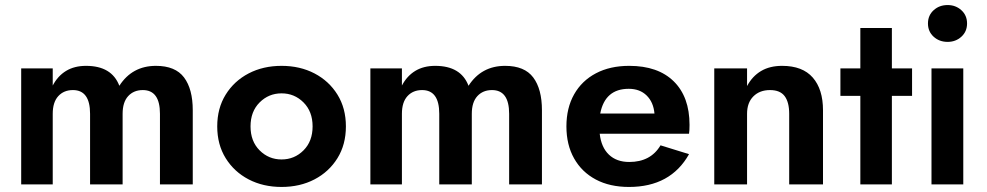

<svg xmlns="http://www.w3.org/2000/svg" viewBox="-20 -731 3911 761"><path d="M744 -294V0H614V-280Q614 -374 546 -374Q510 -374 488 -350Q466 -326 466 -280V0H337V-280Q337 -374 269 -374Q233 -374 211 -350Q189 -326 189 -280V0H64V-460H189V-392Q209 -430 242 -450Q275 -470 321 -470Q423 -470 453 -391Q504 -470 598 -470Q675 -470 709.5 -424Q744 -378 744 -294Z M841 -230Q841 -302 874.5 -356Q908 -410 965.5 -440Q1023 -470 1096 -470Q1169 -470 1226.5 -440Q1284 -410 1317.5 -356Q1351 -302 1351 -230Q1351 -158 1317.5 -104Q1284 -50 1226.5 -20Q1169 10 1096 10Q1023 10 965.5 -20Q908 -50 874.5 -104Q841 -158 841 -230ZM973 -230Q973 -171 1009 -135Q1045 -99 1096 -99Q1147 -99 1183 -135Q1219 -171 1219 -230Q1219 -289 1183 -325Q1147 -361 1096 -361Q1045 -361 1009 -325Q973 -289 973 -230Z M2128 -294V0H1998V-280Q1998 -374 1930 -374Q1894 -374 1872 -350Q1850 -326 1850 -280V0H1721V-280Q1721 -374 1653 -374Q1617 -374 1595 -350Q1573 -326 1573 -280V0H1448V-460H1573V-392Q1593 -430 1626 -450Q1659 -470 1705 -470Q1807 -470 1837 -391Q1888 -470 1982 -470Q2059 -470 2093.5 -424Q2128 -378 2128 -294Z M2473 10Q2397 10 2341.5 -19.5Q2286 -49 2255.5 -103Q2225 -157 2225 -230Q2225 -303 2255.5 -357Q2286 -411 2342 -440.5Q2398 -470 2474 -470Q2588 -470 2650.5 -408.5Q2713 -347 2713 -236Q2713 -213 2711 -201H2357Q2363 -147 2393.5 -118Q2424 -89 2474 -89Q2559 -89 2598 -155L2711 -120Q2638 10 2473 10ZM2472 -379Q2378 -379 2359 -281H2574Q2570 -326 2543 -352.5Q2516 -379 2472 -379Z M3108 -280Q3108 -326 3090 -350Q3072 -374 3032 -374Q2991 -374 2966 -349Q2941 -324 2941 -280V0H2811V-460H2941V-390Q2962 -429 2996.5 -449.5Q3031 -470 3080 -470Q3161 -470 3201.5 -423.5Q3242 -377 3242 -294V0H3108Z M3311 -460H3390V-620H3515V-460H3595V-351H3515V0H3390V-351H3311Z M3658 -638Q3658 -670 3680.5 -690.5Q3703 -711 3736 -711Q3768 -711 3790.5 -690.5Q3813 -670 3813 -638Q3813 -606 3790.5 -585.5Q3768 -565 3736 -565Q3703 -565 3680.5 -585.5Q3658 -606 3658 -638ZM3672 -460H3798V0H3672Z"/></svg>

Font: Jost* Semi
Style: Regular
Weight: 600
Version: Version 3.7